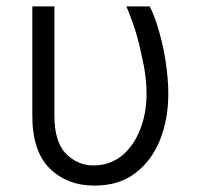

<svg xmlns="http://www.w3.org/2000/svg" viewBox="-20 -568 626 600"><path d="M186 -88Q222 -51 272 -51Q321 -51 359 -80Q396 -109 417 -161Q438 -212 438 -276Q438 -317 429 -365Q419 -416 407 -459Q394 -503 375 -548H448Q466 -511 477 -470Q491 -423 498 -373Q506 -319 506 -275Q506 -198 481 -133Q455 -67 404 -28Q354 12 275 12Q189 12 134 -43Q80 -98 81 -210V-548H150V-208Q150 -124 186 -88Z"/></svg>

Font: Sinter Normal
Style: Regular
Weight: 350
Foundry: Adobe & rsms
Version: Version 1.000